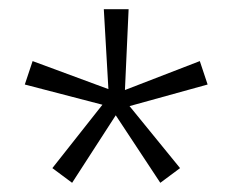

<svg xmlns="http://www.w3.org/2000/svg" viewBox="-20 -700 506 418"><path d="M262 -469 372 -334 329 -302 232 -449 137 -302 94 -334 203 -472 34 -516 51 -567 216 -506 206 -680H260L252 -504L415 -567L432 -516Z"/></svg>

Font: Martel Sans ExtraLight
Style: Regular
Weight: 275
Designer: Dan Reynolds and Mathieu Réguer
Foundry: Dan Reynolds and Mathieu Réguer
Version: Version 1.002; ttfautohint (v1.1) -l 5 -r 5 -G 72 -x 0 -D la